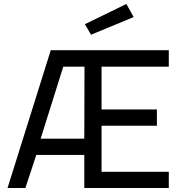

<svg xmlns="http://www.w3.org/2000/svg" viewBox="-20 -948 916 968"><path d="M18 0 236 -695H831V-612H492V-396H771V-314H492V-82H831V0H405V-167H163L108 0ZM185 -249H405L406 -612H299ZM439 -773 408 -826 617 -928 654 -862Z"/></svg>

Font: Cairo Medium
Style: Regular
Weight: 500
Designer: Mohamed Gaber, Accademia di Belle Arti di Urbino
Foundry: Kief Type Foundry, Accademia di Belle Arti di Urbino
Version: Version 3.117